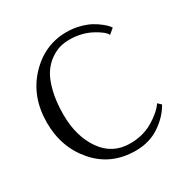

<svg xmlns="http://www.w3.org/2000/svg" viewBox="-154 -790 907 933"><g transform="rotate(-30 299.5 -324.0)"><path d="M568 -121Q538 -67 480.5 -28.5Q423 10 346 10Q209 10 124 -87Q39 -184 39 -323Q39 -468 128 -563Q217 -658 341 -658Q380 -658 415 -648.5Q450 -639 472.5 -626.5Q495 -614 513 -599.5Q531 -585 538.5 -576Q546 -567 547 -564L518 -540Q509 -562 455.5 -590.5Q402 -619 334 -619Q308 -619 282.5 -612.5Q257 -606 228 -586Q199 -566 177.5 -534Q156 -502 142 -446Q128 -390 128 -317Q128 -196 184.5 -115Q241 -34 340 -34Q412 -34 468 -67Q524 -100 550 -138Z"/></g></svg>

Font: Libertinus Sans
Style: Regular
Weight: 400
Designer: Philipp H. Poll
Foundry: Khaled Hosny
Version: Version 6.1